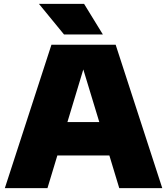

<svg xmlns="http://www.w3.org/2000/svg" viewBox="-20 -971 862 991"><path d="M5 0 245.5 -740H577L817.5 0H595.5L544.5 -168.5H276L225 0ZM328 -341H492.5L410 -612.5ZM310.5 -793 181 -951H414L511 -793Z"/></svg>

Font: Encode Sans SemiExpanded SemiExpanded Black
Style: Regular
Weight: 900
Width: 6
Designer: Multiple Designers
Foundry: Impallari Type
Version: Version 3.000; ttfautohint (v1.8.3) -l 8 -r 50 -G 200 -x 14 